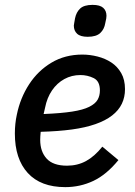

<svg xmlns="http://www.w3.org/2000/svg" viewBox="-20 -756 553 788"><path d="M248 12Q147 12 94 -46Q41 -104 41 -208Q41 -228 43 -247.5Q45 -267 49 -285Q63 -354 99.5 -410Q136 -466 191.5 -499Q247 -532 318 -532Q349 -532 380.5 -524Q412 -516 437 -499.5Q462 -483 477.5 -456Q493 -429 493 -390Q493 -357 480 -330Q467 -303 440 -282Q413 -261 371.5 -246.5Q330 -232 274.5 -224.5Q219 -217 147 -215Q146 -206 145.5 -197Q145 -188 145 -182Q145 -134 171.5 -105Q198 -76 255 -76Q298 -76 333 -95Q368 -114 400 -154L466 -99Q417 -39 363 -13.5Q309 12 248 12ZM310 -448Q274 -448 244 -431.5Q214 -415 193.5 -385Q173 -355 165 -314L159 -288Q231 -291 276 -298Q321 -305 346 -317.5Q371 -330 380.5 -346.5Q390 -363 390 -385Q390 -423 364.5 -435.5Q339 -448 310 -448ZM340 -605Q310 -605 296.5 -617.5Q283 -630 283 -651Q283 -655 284.5 -661Q286 -667 288 -681Q293 -706 309 -721Q325 -736 360 -736Q390 -736 403.5 -724Q417 -712 417 -691Q417 -686 416 -680Q415 -674 412 -661Q408 -636 391.5 -620.5Q375 -605 340 -605Z"/></svg>

Font: IBM Plex Sans Medium
Style: Italic
Weight: 500
Italic angle: -11.31°
Designer: Mike Abbink, Paul van der Laan, Pieter van Rosmalen
Foundry: Bold Monday
Version: Version 3.201